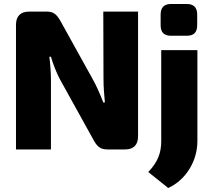

<svg xmlns="http://www.w3.org/2000/svg" viewBox="-20 -748 1063 961"><path d="M915 -728H836C801 -728 784 -710 784 -675V-622C784 -586 801 -569 836 -569H915C950 -569 967 -586 967 -622V-675C967 -710 950 -728 915 -728ZM671 -690H497L498 -356C498 -315 501 -276 505 -235H497C481 -277 463 -318 445 -350L287 -635C267 -671 253 -690 214 -690H126C83 -690 60 -667 60 -624V0H235V-346C235 -384 232 -425 227 -464H235C246 -426 263 -383 280 -351L444 -55C463 -19 478 0 517 0H606C649 0 671 -23 671 -66ZM968 -497H787V-42C787 16 771 62 722 113L822 193C913 151 968 56 968 -42Z"/></svg>

Font: Exo 2 Extra Bold
Style: Regular
Weight: 800
Designer: Natanael Gama
Version: Version 1.001;PS 001.001;hotconv 1.0.88;makeotf.lib2.5.64775